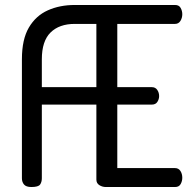

<svg xmlns="http://www.w3.org/2000/svg" viewBox="-20 -751 775 771"><path d="M106 0Q85 0 76.5 -10Q68 -20 68 -35V-513Q68 -593 96 -640.5Q124 -688 172 -709.5Q220 -731 280 -731H683Q699 -731 705.5 -719Q712 -707 712 -694Q712 -679 704.5 -667Q697 -655 683 -655H451V-401H590Q604 -401 611.5 -390Q619 -379 619 -365Q619 -353 612 -342Q605 -331 590 -331H451V-76H683Q697 -76 704.5 -64.5Q712 -53 712 -37Q712 -24 705.5 -12Q699 0 683 0H405Q391 0 379 -7.5Q367 -15 367 -30V-331H148V-35Q148 -20 141 -10Q134 0 106 0ZM148 -401H367V-655H280Q218 -655 183 -620.5Q148 -586 148 -513Z"/></svg>

Font: Dosis Medium
Style: Regular
Weight: 500
Designer: EdgarTolentino, PabloImpallari, IginoMarini
Foundry: EdgarTolentino, PabloImpallari, IginoMarini
Version: Version 3.001; ttfautohint (v1.8.2)